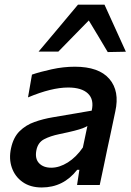

<svg xmlns="http://www.w3.org/2000/svg" viewBox="-20 -796 562 826"><path d="M159.5 10.5Q110.5 10.5 77.5 -12.8Q44.5 -36 31 -74.5Q17.5 -113 27.5 -158.5Q37.5 -205 64.2 -231.5Q91 -258 128.2 -271.2Q165.5 -284.5 207.5 -291.5L374.5 -320Q385.5 -368 358.2 -393.8Q331 -419.5 273 -419.5Q202 -419.5 100.5 -377L117.5 -475Q152.5 -487 202.8 -498Q253 -509 302 -509Q405.5 -509 450.5 -456.5Q495.5 -404 476 -316.5Q471 -293 465.5 -266.8Q460 -240.5 453.5 -210L442 -157Q435 -122.5 426.8 -83.8Q418.5 -45 409 0H311.5L321.5 -65.5H312Q253 10.5 159.5 10.5ZM200.5 -74.5Q235.5 -74.5 271.8 -97.2Q308 -120 336.5 -161.5L356 -254Q348 -249 335.5 -244.2Q323 -239.5 299.8 -233.5Q276.5 -227.5 235.5 -219Q196.5 -211 169.8 -197Q143 -183 136.5 -149.5Q129.5 -113.5 148 -94Q166.5 -74.5 200.5 -74.5ZM443.5 -572Q423.5 -606 403 -640Q382.5 -674 362 -708Q329 -674 296.2 -640.8Q263.5 -607.5 231 -574H146Q189 -625 231 -675Q273 -725 315.5 -776H429.5Q452.5 -725.5 475.5 -674.8Q498.5 -624 521.5 -573.5Z"/></svg>

Font: Commissioner Medium
Style: Italic
Weight: 500
Italic angle: -12°
Designer: Kostas Bartsokas
Foundry: Kostas Bartsokas
Version: Version 1.000; ttfautohint (v1.8.3)